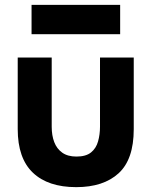

<svg xmlns="http://www.w3.org/2000/svg" viewBox="-20 -764 625 791"><path d="M294 7Q178 7 115.5 -52.5Q53 -112 53 -232V-527H193V-242Q193 -206 203.5 -178.5Q214 -151 236.5 -135Q259 -119 295 -119Q334 -119 355 -136Q376 -153 384 -181.5Q392 -210 392 -242V-527H531V-232Q531 -107 468.5 -50Q406 7 294 7ZM110 -623V-744H475V-623Z"/></svg>

Font: Onest
Style: Bold
Weight: 700
Designer: Dmitri Voloshin, Andrey Kudryavtsev
Foundry: Dmitri Voloshin, Andrey Kudryavtsev
Version: Version 1.000;gftools[0.9.33]